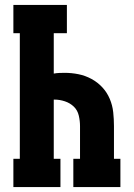

<svg xmlns="http://www.w3.org/2000/svg" viewBox="-20 -755 540 775"><path d="M34 0V-114H60V-621H34V-735H250V-621H197V-458Q208 -460 219 -460.5Q230 -461 241 -461Q269 -461 296.5 -455.5Q324 -450 349 -436.5Q374 -423 393 -402.5Q412 -382 423 -356Q434 -330 437 -302Q440 -274 440 -246V-114H466V0H276V-114H303V-246Q303 -267 298 -288.5Q293 -310 278 -324.5Q263 -339 242 -346Q221 -353 200 -353H197V-114H224V0Z"/></svg>

Font: Iosevka Curly Slab Heavy
Style: Regular
Weight: 900
Monospace: yes
Designer: Belleve Invis
Foundry: Belleve Invis
Version: Version 22.1.2; ttfautohint (v1.8.4)